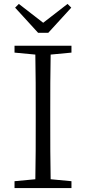

<svg xmlns="http://www.w3.org/2000/svg" viewBox="-20 -958 438 978"><path d="M54 -690 160 -680C162 -584 162 -487 162 -390V-335C162 -237 162 -140 160 -45L54 -35V0H344V-35L238 -45C236 -141 236 -238 236 -335V-390C236 -488 236 -585 238 -680L344 -690V-725H54ZM76 -938 57 -919 174 -791H226L343 -919L324 -938L200 -842Z"/></svg>

Font: Kiri Minchoo Light
Style: Regular
Weight: 300
Designer: Ryoko NISHIZUKA 西塚涼子 (kana & ideographs); Frank Grießhammer (Latin, Greek & Cyrillic);
akenotsuki.com/eyeben/fonts/ (U+
Foundry: Adobe
akenotsuki.com/eyeben/fonts/
Version: Version 4.002;hotconv 1.0.119;makeotfexe 2.5.65604